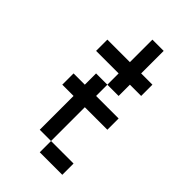

<svg xmlns="http://www.w3.org/2000/svg" viewBox="-233 -848 927 927"><g transform="rotate(45 231.0 -384.5)"><path d="M230.8 -461.5V-538.5H76.9V-615.4H230.8V-769.2H307.7V-615.4H384.6V-538.5H307.7V-461.5ZM230.8 -461.5V-384.6H384.6V-307.7H230.8V-76.9H153.8V-307.7H76.9V-384.6H153.8V-461.5ZM230.8 -76.9H384.6V0H230.8Z"/></g></svg>

Font: Mintsoda - Lime Green 13x16
Style: Regular
Weight: 400
Designer: Mintsoda-15
Version: Version 1.0